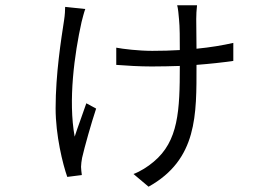

<svg xmlns="http://www.w3.org/2000/svg" viewBox="-20 -617 1040 725"><path d="M302 -583 226 -591C226 -579 225 -560 222 -541C211 -469 190 -338 190 -208C190 -106 217 3 234 51L289 44C288 36 286 21 286 13C286 4 288 -10 290 -21C299 -61 325 -153 343 -207L306 -227C292 -185 273 -136 262 -101C237 -237 261 -413 288 -534C292 -549 297 -570 302 -583ZM419 -437V-372C459 -369 506 -366 553 -366C591 -366 626 -367 659 -368C659 -199 654 -84 560 -6C539 12 509 31 484 40L541 88C726 -15 722 -184 722 -370V-372C774 -376 820 -381 861 -387V-455C821 -446 774 -438 722 -433L721 -545C721 -561 722 -580 724 -597H649C652 -589 655 -558 656 -544C659 -516 659 -470 659 -428C626 -426 591 -425 555 -425C503 -425 445 -432 419 -437Z"/></svg>

Font: Noto Sans KR DemiLight
Style: Regular
Weight: 350
Designer: Ryoko NISHIZUKA 西塚涼子 (kana, bopomofo & ideographs); Paul D. Hunt (Latin, Greek & Cyrillic); Sandoll Communications 산돌커뮤니
Foundry: Adobe
Version: Version 2.004;hotconv 1.0.118;makeotfexe 2.5.65603